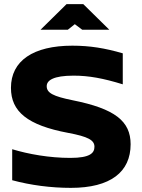

<svg xmlns="http://www.w3.org/2000/svg" viewBox="-20 -900 685 929"><path d="M574 -492V-642C488 -667 415 -679 330 -679C141 -679 33 -606 33 -475C33 -360 113 -294 310 -257C406 -239 437 -222 437 -190C437 -160 417 -136 320 -136C220 -136 118 -154 39 -178V-28C128 -4 226 9 323 9C515 9 612 -68 612 -202C612 -314 536 -374 331 -415C238 -434 206 -450 206 -483C206 -511 238 -534 336 -534C410 -534 480 -521 574 -492ZM176 -756H308L342 -783L378 -756H509L383 -880H302Z"/></svg>

Font: LT Wave Text Black
Style: Regular
Weight: 900
Designer: Daniel Lyons
Version: Version 2.5 (Glyphs App)